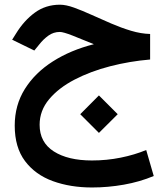

<svg xmlns="http://www.w3.org/2000/svg" viewBox="-20 -476 725 833"><path d="M631.3 -328.6V-217.8Q543 -210.4 457.8 -188.5Q372.6 -166.5 303.5 -130.6Q234.4 -94.7 193.1 -45.4Q151.9 3.9 151.9 65.4Q151.9 141.6 213.4 180.9Q274.9 220.2 378.9 220.2Q442.9 220.2 503.4 208Q564 195.8 614.3 174.8L647 287.6Q586.4 313 517.3 325.2Q448.2 337.4 379.4 337.4Q285.2 337.4 209.2 309.8Q133.3 282.2 88.6 222.9Q43.9 163.6 43.9 68.8Q43.9 -20 87.9 -90.1Q131.8 -160.2 209.2 -209.5Q286.6 -258.8 387.2 -284.2Q335.9 -305.7 295.2 -321.5Q254.4 -337.4 239.7 -337.4Q211.9 -337.4 189.7 -321.3Q167.5 -305.2 150.4 -283.2L128.9 -256.8L32.7 -303.7L49.3 -330.1Q84 -386.7 131.1 -421.1Q178.2 -455.6 240.2 -455.6Q266.1 -455.6 301.3 -442.9Q336.4 -430.2 377.4 -411.6Q418.5 -393.1 461.9 -374.3Q505.4 -355.5 548.6 -342.5Q591.8 -329.6 631.3 -328.6ZM409.2 -62 490.7 19.5 409.2 100.6 328.1 19.5Z"/></svg>

Font: Vazirmatn FD NL SemiBold
Style: Regular
Weight: 600
Designer: Saber Rastikerdar
Foundry: Saber Rastikerdar
Version: Version 33.003